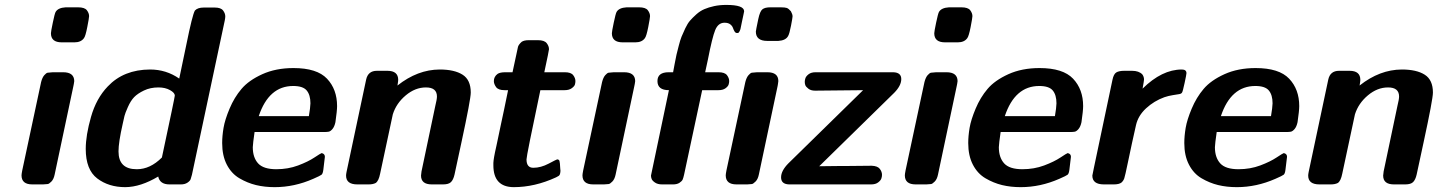

<svg xmlns="http://www.w3.org/2000/svg" viewBox="-20 -753 5871 784"><path d="M67.9 -37.1Q67.9 -42 70.8 -57.1L147.9 -418Q152.8 -437 160.9 -446Q168.9 -455.1 174.6 -456.1Q180.2 -457 195.8 -458H237.8Q282.7 -458 283.2 -421.9Q283.2 -418 281.5 -410.4Q279.8 -402.8 279.8 -401.9L203.1 -40Q199.2 -21 189.7 -11.5Q180.2 -2 175 -1.5Q169.9 -1 155.8 0H111.8Q67.9 0 67.9 -37.1ZM188 -617.2Q188 -624 195.6 -660.4Q203.1 -696.8 207 -704.1Q216.8 -721.2 248 -723.1H298.8Q325.7 -723.1 334.7 -711.2Q343.8 -699.2 343.8 -687Q343.8 -680.2 336.4 -642.6Q329.1 -605 322.8 -597.2Q310.5 -580.1 284.2 -580.1H231.9Q188 -580.1 188 -617.2Z M330.1 -145Q330.1 -200.2 351.6 -275.6Q373 -351.1 419.9 -399.9Q484.9 -468.8 592.8 -469.2Q658.7 -469.2 711.9 -432.1Q724.1 -488.3 740.7 -569.8Q765.6 -692.9 775.9 -710Q787.1 -722.2 812 -722.2H856.9Q881.8 -722.2 890.9 -710.2Q899.9 -698.2 899.9 -686Q899.9 -680.2 897.9 -669.9L763.7 -39.1Q760.7 -27.8 758.3 -21Q755.9 -14.2 745.4 -7.1Q734.9 0 718.8 0H671.9Q632.8 0 626 -32.2Q554.2 10.7 491.7 11.2Q423.8 11.2 377 -24.4Q330.1 -60.1 330.1 -145ZM463.9 -134.8Q463.9 -62 538.1 -62Q538.6 -62 539.1 -62Q593.3 -62 641.1 -109.9Q694.3 -358.9 693.8 -362.8Q693.8 -374 674.3 -385Q654.8 -396 627 -396Q593.8 -396 567.9 -383.5Q542 -371.1 527.8 -356.4Q513.7 -341.8 502.2 -315.9Q490.7 -290 488.3 -279.5Q485.8 -269 481 -247.1Q463.9 -171.9 463.9 -134.8Z M887.2 -168.9Q887.2 -197.8 892.8 -231Q898.4 -264.2 917.5 -309.6Q936.5 -355 966.1 -389.9Q995.6 -424.8 1051 -450Q1106.4 -475.1 1178.2 -475.1Q1274.4 -475.1 1315.4 -431.6Q1356.4 -388.2 1356.4 -319.8Q1356.4 -300.8 1349.6 -253.9Q1345.7 -235.8 1337.6 -226.3Q1329.6 -216.8 1322.5 -215.3Q1315.4 -213.9 1303.2 -213.9H1019.5Q1012.7 -167 1012.2 -151.9Q1012.2 -109.9 1033.9 -85.9Q1055.7 -62 1108.4 -62Q1156.2 -62 1197.3 -77.4Q1238.3 -92.8 1263.9 -109.9Q1289.6 -127 1293.5 -127.9Q1306.6 -125 1306.6 -112.8Q1306.6 -107.9 1300.3 -60.1Q1298.3 -43.9 1293 -39.6Q1287.6 -35.2 1259.3 -22.9Q1182.1 11.2 1101.6 11.2Q1060.5 11.2 1025.4 2.7Q990.2 -5.9 957.8 -24.9Q925.3 -43.9 906.2 -80.6Q887.2 -117.2 887.2 -168.9ZM1036.6 -278.8H1241.2Q1247.1 -313 1247.6 -331.1Q1247.6 -365.2 1232.4 -383.5Q1217.3 -401.9 1177.2 -401.9Q1077.6 -401.9 1036.6 -278.8Z M1393.1 -36.1Q1393.1 -41 1395 -50.8L1475.1 -428.2Q1482.9 -463.9 1519 -463.9Q1519.5 -463.9 1520 -463.9H1562Q1606 -463.9 1606 -426.8Q1606 -421.9 1603 -403.8Q1685.1 -468.8 1775.4 -469.2Q1835.4 -469.2 1868.9 -448Q1902.3 -426.8 1902.3 -375Q1902.3 -348.1 1864.3 -171.9Q1847.2 -91.8 1835.9 -40Q1831.1 -19 1821.5 -9.5Q1812 0 1789.1 0H1743.2Q1699.2 0 1699.2 -36.1Q1699.2 -41 1701.2 -53.2L1757.3 -319.8Q1764.2 -347.7 1764.2 -358.9Q1764.2 -396 1719.2 -396Q1675.3 -396 1636.7 -363.5Q1598.1 -331.1 1584 -286.1L1532.2 -43.9Q1526.4 -14.2 1514.2 -5.9Q1502.9 0 1485.4 0H1439Q1393.1 0 1393.1 -36.1Z M1994.6 -78.1Q1994.6 -84 1994.6 -87.9Q1994.6 -91.8 1995.6 -98.9Q1996.6 -106 1997.6 -112.1Q1998.5 -118.2 2001.2 -131.1Q2003.9 -144 2006.8 -156.5Q2009.8 -168.9 2014.6 -193.4Q2019.5 -217.8 2024.7 -241.5Q2029.8 -265.1 2038.3 -305.2Q2046.9 -345.2 2054.7 -384.8H2040.5Q2014.6 -384.8 2005.6 -397.5Q1996.6 -410.2 1996.6 -421.9Q1996.6 -439.9 2011.7 -451.2Q2021.5 -458 2043.9 -458H2072.8Q2092.8 -553.2 2095.2 -562Q2097.7 -570.8 2109.9 -582Q2119.6 -588.9 2138.7 -588.9H2176.8Q2202.6 -588.9 2212.2 -576.9Q2221.7 -564.9 2221.7 -551.8Q2221.7 -546.9 2202.6 -458H2286.6Q2311.5 -458 2320.6 -446Q2329.6 -434.1 2329.6 -421.9Q2329.6 -415 2327.6 -408Q2325.7 -400.9 2314.7 -392.8Q2303.7 -384.8 2285.6 -384.8H2186.5Q2129.4 -114.7 2129.9 -102.1Q2129.9 -67.9 2157.7 -67.9Q2188.5 -67.9 2220.7 -85Q2252.9 -102.1 2254.9 -102.1Q2262.7 -102.1 2264.6 -95.5Q2266.6 -88.9 2267.6 -65.9Q2268.6 -59.1 2268.6 -55.2Q2267.6 -48.3 2267.6 -46.6Q2267.6 -44.9 2266.1 -41Q2264.6 -37.1 2261.2 -34.7Q2257.8 -32.2 2250.5 -28.8Q2163.6 11.2 2077.6 11.2Q1994.6 10.7 1994.6 -78.1Z M2358.4 -37.1Q2358.4 -42 2361.3 -57.1L2438.5 -418Q2443.4 -437 2451.4 -446Q2459.5 -455.1 2465.1 -456.1Q2470.7 -457 2486.3 -458H2528.3Q2573.2 -458 2573.7 -421.9Q2573.7 -418 2572 -410.4Q2570.3 -402.8 2570.3 -401.9L2493.7 -40Q2489.7 -21 2480.2 -11.5Q2470.7 -2 2465.6 -1.5Q2460.4 -1 2446.3 0H2402.3Q2358.4 0 2358.4 -37.1ZM2478.5 -617.2Q2478.5 -624 2486.1 -660.4Q2493.7 -696.8 2497.6 -704.1Q2507.3 -721.2 2538.6 -723.1H2589.4Q2616.2 -723.1 2625.2 -711.2Q2634.3 -699.2 2634.3 -687Q2634.3 -680.2 2627 -642.6Q2619.6 -605 2613.3 -597.2Q2601.1 -580.1 2574.7 -580.1H2522.5Q2478.5 -580.1 2478.5 -617.2Z M2638.2 -36.1Q2638.2 -37.1 2711.4 -384.8Q2664.6 -384.8 2664.6 -421.9Q2664.6 -458 2710.4 -458H2728.5Q2730.5 -467.8 2734.9 -492.4Q2739.3 -517.1 2742.4 -530Q2745.6 -543 2751.5 -565.9Q2757.3 -588.9 2762.9 -603Q2768.6 -617.2 2778.1 -637.2Q2787.6 -657.2 2797.6 -668.7Q2807.6 -680.2 2823 -694.1Q2838.4 -708 2856 -715.6Q2873.5 -723.1 2896 -728Q2918.5 -732.9 2945.3 -732.9H2946.3Q3018.1 -732.9 3018.6 -707Q3018.6 -706.1 3015.9 -693.6Q3013.2 -681.2 3009.3 -662.6Q3005.4 -644 3003.4 -633.8Q3000.5 -624 2995.6 -619.1Q2993.7 -618.2 2989.3 -618.2Q2983.4 -618.2 2979.5 -624.5Q2975.6 -630.9 2972.9 -638.9Q2970.2 -647 2961.9 -653.6Q2953.6 -660.2 2938.5 -660.2Q2912.6 -660.2 2900.4 -630.1Q2888.2 -600.1 2870.6 -509.8Q2863.8 -476.6 2859.4 -458H2913.6Q2939.5 -458 2948.5 -446Q2957.5 -434.1 2957.5 -421.9Q2957.5 -415 2955.1 -407.5Q2952.6 -399.9 2942.1 -392.3Q2931.6 -384.8 2913.6 -384.8H2847.2L2773.4 -40Q2770.5 -26.9 2767.6 -20Q2764.6 -13.2 2754.6 -6.6Q2744.6 0 2728.5 0H2683.6Q2665.5 0 2654.5 -7.6Q2643.6 -15.1 2640.9 -22.2Q2638.2 -29.3 2638.2 -36.1ZM2943.4 -37.1Q2943.4 -42 2946.3 -57.1L3023.4 -418Q3028.3 -437 3036.4 -446Q3044.4 -455.1 3049.8 -456.1Q3055.2 -457 3071.3 -458H3113.3Q3158.2 -458 3158.2 -421.9Q3158.2 -418 3156.7 -410.4Q3155.3 -402.8 3155.3 -401.9L3078.6 -40Q3074.7 -21 3064.9 -11.5Q3055.2 -2 3050.3 -1.5Q3045.4 -1 3031.2 0H2987.3Q2943.4 0 2943.4 -37.1ZM3066.4 -624Q3066.4 -627.9 3076.2 -674.8Q3083 -707 3093.3 -715.1Q3103.5 -723.1 3125.5 -723.1H3167.5Q3185.5 -723.1 3192.9 -720.5Q3200.2 -717.8 3209.5 -707Q3216.3 -694.8 3216.3 -686Q3216.3 -681.2 3210 -648.2Q3203.6 -615.2 3198.2 -606Q3188.5 -587.9 3158.2 -585.9H3113.3Q3066.4 -585.9 3066.4 -624Z M3169.4 -28.8Q3169.4 -55.7 3199.2 -85.9L3504.4 -384.8L3308.1 -382.8Q3291 -382.8 3280.8 -390.9Q3270.5 -398.9 3268.3 -405.5Q3266.1 -412.1 3266.1 -418.9Q3266.1 -425.8 3268.8 -433.8Q3271.5 -441.9 3282 -450Q3292.5 -458 3310.5 -458H3627.4Q3660.2 -457 3660.2 -430.2Q3660.2 -403.3 3631.3 -374L3325.2 -74.2L3412.1 -75.2H3438.5L3539.6 -76.2Q3563.5 -75.2 3572.5 -63.5Q3581.5 -51.8 3581.5 -39.1Q3581.5 -32.2 3578.9 -24.2Q3576.2 -16.1 3565.7 -8.1Q3555.2 0 3537.1 0H3202.1Q3169.4 -1 3169.4 -28.8Z M3674.8 -37.1Q3674.8 -42 3677.7 -57.1L3754.9 -418Q3759.8 -437 3767.8 -446Q3775.9 -455.1 3781.5 -456.1Q3787.1 -457 3802.7 -458H3844.7Q3889.6 -458 3890.1 -421.9Q3890.1 -418 3888.4 -410.4Q3886.7 -402.8 3886.7 -401.9L3810.1 -40Q3806.2 -21 3796.6 -11.5Q3787.1 -2 3782 -1.5Q3776.9 -1 3762.7 0H3718.8Q3674.8 0 3674.8 -37.1ZM3794.9 -617.2Q3794.9 -624 3802.5 -660.4Q3810.1 -696.8 3814 -704.1Q3823.7 -721.2 3855 -723.1H3905.8Q3932.6 -723.1 3941.7 -711.2Q3950.7 -699.2 3950.7 -687Q3950.7 -680.2 3943.4 -642.6Q3936 -605 3929.7 -597.2Q3917.5 -580.1 3891.1 -580.1H3838.9Q3794.9 -580.1 3794.9 -617.2Z M3933.6 -168.9Q3933.6 -197.8 3939.2 -231Q3944.8 -264.2 3963.9 -309.6Q3982.9 -355 4012.5 -389.9Q4042 -424.8 4097.4 -450Q4152.8 -475.1 4224.6 -475.1Q4320.8 -475.1 4361.8 -431.6Q4402.8 -388.2 4402.8 -319.8Q4402.8 -300.8 4396 -253.9Q4392.1 -235.8 4384 -226.3Q4376 -216.8 4368.9 -215.3Q4361.8 -213.9 4349.6 -213.9H4065.9Q4059.1 -167 4058.6 -151.9Q4058.6 -109.9 4080.3 -85.9Q4102.1 -62 4154.8 -62Q4202.6 -62 4243.7 -77.4Q4284.7 -92.8 4310.3 -109.9Q4335.9 -127 4339.8 -127.9Q4353 -125 4353 -112.8Q4353 -107.9 4346.7 -60.1Q4344.7 -43.9 4339.4 -39.6Q4334 -35.2 4305.7 -22.9Q4228.5 11.2 4147.9 11.2Q4106.9 11.2 4071.8 2.7Q4036.6 -5.9 4004.2 -24.9Q3971.7 -43.9 3952.6 -80.6Q3933.6 -117.2 3933.6 -168.9ZM4083 -278.8H4287.6Q4293.5 -313 4293.9 -331.1Q4293.9 -365.2 4278.8 -383.5Q4263.7 -401.9 4223.6 -401.9Q4124 -401.9 4083 -278.8Z M4440.4 -36.1Q4440.4 -38.1 4446.8 -67.9L4522.5 -426.8Q4527.3 -450.7 4538.3 -457.3Q4549.3 -463.9 4570.8 -463.9H4602.5Q4630.4 -463.9 4644.5 -449.2Q4651.4 -439.5 4651.4 -428.2Q4651.4 -423.3 4645.5 -391.1Q4724.6 -469.2 4805.7 -469.2Q4824.7 -469.2 4824.7 -454.1Q4824.7 -449.2 4817.1 -414.1Q4809.6 -378.9 4806.6 -375Q4803.7 -370.1 4795.2 -368.7Q4786.6 -367.2 4769 -364.5Q4751.5 -361.8 4734.4 -356Q4692.4 -340.8 4659.9 -310.8Q4627.4 -280.8 4618.7 -242.2Q4602.5 -171.4 4585.4 -88.9Q4574.2 -34.7 4570.8 -24.9Q4567.4 -15.1 4559.6 -7.8Q4549.8 0 4528.3 0H4487.8Q4440.4 0 4440.4 -36.1Z M4815.9 -168.9Q4815.9 -197.8 4821.5 -231Q4827.1 -264.2 4846.2 -309.6Q4865.2 -355 4894.8 -389.9Q4924.3 -424.8 4979.7 -450Q5035.2 -475.1 5106.9 -475.1Q5203.1 -475.1 5244.1 -431.6Q5285.2 -388.2 5285.2 -319.8Q5285.2 -300.8 5278.3 -253.9Q5274.4 -235.8 5266.4 -226.3Q5258.3 -216.8 5251.2 -215.3Q5244.1 -213.9 5231.9 -213.9H4948.2Q4941.4 -167 4940.9 -151.9Q4940.9 -109.9 4962.6 -85.9Q4984.4 -62 5037.1 -62Q5085 -62 5126 -77.4Q5167 -92.8 5192.6 -109.9Q5218.3 -127 5222.2 -127.9Q5235.4 -125 5235.4 -112.8Q5235.4 -107.9 5229 -60.1Q5227.1 -43.9 5221.7 -39.6Q5216.3 -35.2 5188 -22.9Q5110.8 11.2 5030.3 11.2Q4989.3 11.2 4954.1 2.7Q4918.9 -5.9 4886.5 -24.9Q4854 -43.9 4835 -80.6Q4815.9 -117.2 4815.9 -168.9ZM4965.3 -278.8H5169.9Q5175.8 -313 5176.3 -331.1Q5176.3 -365.2 5161.1 -383.5Q5146 -401.9 5106 -401.9Q5006.3 -401.9 4965.3 -278.8Z M5321.8 -36.1Q5321.8 -41 5323.7 -50.8L5403.8 -428.2Q5411.6 -463.9 5447.8 -463.9Q5448.2 -463.9 5448.7 -463.9H5490.7Q5534.7 -463.9 5534.7 -426.8Q5534.7 -421.9 5531.7 -403.8Q5613.8 -468.8 5704.1 -469.2Q5764.2 -469.2 5797.6 -448Q5831.1 -426.8 5831.1 -375Q5831.1 -348.1 5793 -171.9Q5775.9 -91.8 5764.6 -40Q5759.8 -19 5750.2 -9.5Q5740.7 0 5717.8 0H5671.9Q5627.9 0 5627.9 -36.1Q5627.9 -41 5629.9 -53.2L5686 -319.8Q5692.9 -347.7 5692.9 -358.9Q5692.9 -396 5647.9 -396Q5604 -396 5565.4 -363.5Q5526.9 -331.1 5512.7 -286.1L5460.9 -43.9Q5455.1 -14.2 5442.9 -5.9Q5431.6 0 5414.1 0H5367.7Q5321.8 0 5321.8 -36.1Z"/></svg>

Font: CMU Sans Serif
Style: BoldOblique
Weight: 700
Italic angle: -12°
Version: Version 0.7.0